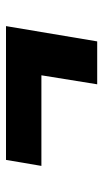

<svg xmlns="http://www.w3.org/2000/svg" viewBox="128 -567 344 640"><g transform="rotate(-90 300.0 -247.0)"><path d="M482 -95H339L369 -281H67L87 -399H533Z"/></g></svg>

Font: Iosevka SS04 Heavy Extended
Style: Italic
Weight: 900
Width: 7
Italic angle: -9°
Monospace: yes
Designer: Belleve Invis
Foundry: Belleve Invis
Version: Version 19.0.0; ttfautohint (v1.8.4)